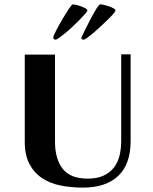

<svg xmlns="http://www.w3.org/2000/svg" viewBox="-20 -846 699 876"><path d="M576 -598V-203Q576 -97 519.5 -43.5Q463 10 358 10Q305 10 257 0.5Q209 -9 172.5 -33Q136 -57 114.5 -97.5Q93 -138 93 -199V-597H231V-199Q231 -121 266 -76Q301 -31 380 -31Q422 -31 451 -44Q480 -57 498.5 -80Q517 -103 525 -134.5Q533 -166 533 -203V-598ZM312 -826Q317 -826 328 -823.5Q339 -821 350 -817Q361 -813 370 -808Q379 -803 379 -798Q379 -795 369.5 -784Q360 -773 345.5 -758Q331 -743 313.5 -726.5Q296 -710 279.5 -696.5Q263 -683 250.5 -674Q238 -665 234 -665Q230 -665 226.5 -667.5Q223 -670 223 -674Q223 -681 235.5 -705.5Q248 -730 264 -757Q280 -784 294 -805Q308 -826 312 -826ZM433 -824Q434 -824 436 -825Q438 -826 439 -826Q444 -826 455 -823.5Q466 -821 477.5 -817Q489 -813 498 -808Q507 -803 507 -798Q507 -795 497.5 -783.5Q488 -772 473 -757.5Q458 -743 440.5 -726.5Q423 -710 407 -696.5Q391 -683 378.5 -674Q366 -665 361 -665Q351 -665 351 -674Q357 -686 367.5 -708Q378 -730 390 -753Q402 -776 413.5 -796Q425 -816 433 -824Z"/></svg>

Font: Gamine
Style: Bold
Weight: 700
Designer: Tapiwanashe Sebastian Garikayi
Version: Version 1.000